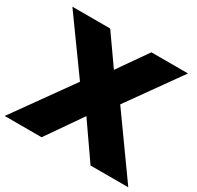

<svg xmlns="http://www.w3.org/2000/svg" viewBox="-189 -923 1137 1106"><g transform="rotate(30 379.0 -370.0)"><path d="M-32 0 245 -387.5 -9 -740H242.5L380 -544.5L516.5 -740H760L511 -390.5L790 0H539L376 -234.5L213.5 0Z"/></g></svg>

Font: Encode Sans SmExp Black
Style: Regular
Weight: 900
Width: 6
Designer: Multiple Designers
Foundry: Impallari Type
Version: Version 3.002; ttfautohint (v1.8.3) -l 8 -r 50 -G 200 -x 14 